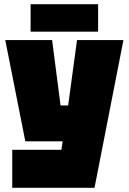

<svg xmlns="http://www.w3.org/2000/svg" viewBox="-20 -750 610 910"><path d="M38 140V-40H271L277 -80H100L5 -560H227L267 -250H303L345 -560H565L428 140ZM125 -600V-730H445V-600Z"/></svg>

Font: Tektur SemiCondensed Black
Style: Regular
Weight: 900
Width: 4
Designer: Adam Jagosz
Foundry: Adam Jagosz
Version: Version 1.005;gftools[0.9.30]